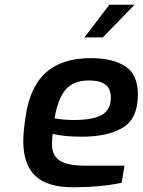

<svg xmlns="http://www.w3.org/2000/svg" viewBox="-20 -790 606 816"><path d="M79 -190Q79 -230 89 -296Q108 -423 176.5 -483Q245 -543 366 -543Q458 -543 512 -508.5Q566 -474 566 -388Q566 -286 502 -247.5Q438 -209 328 -209Q252 -209 204 -221Q201 -199 201 -176Q201 -129 234 -107.5Q267 -86 341 -86H509L497 -13Q404 6 293 6Q180 6 129.5 -43Q79 -92 79 -190ZM451 -375Q451 -413 428 -430.5Q405 -448 358 -448Q291 -448 258 -408Q225 -368 212 -287Q251 -280 294 -280Q374 -280 412.5 -301.5Q451 -323 451 -375ZM445 -770H552L417 -631H339Z"/></svg>

Font: Exo SemiBold
Style: Italic
Weight: 600
Italic angle: -9°
Designer: Natanael Gama
Foundry: Natanael Gama
Version: Version 1.500; ttfautohint (v1.6)